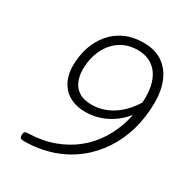

<svg xmlns="http://www.w3.org/2000/svg" viewBox="-230 -1187 1296 1369"><g transform="rotate(30 418.0 -502.5)"><path d="M556 -1020Q650 -1020 712 -977.5Q774 -935 805 -861Q836 -787 836 -692Q836 -573 806.5 -467.5Q777 -362 719.5 -274Q662 -186 580 -121.5Q498 -57 394 -21.5Q290 14 167 15Q151 15 141 11.5Q131 8 130 -10Q129 -33 136 -40.5Q143 -48 163 -48Q276 -51 370 -85Q464 -119 537 -178Q610 -237 659.5 -316.5Q709 -396 735 -491Q761 -586 761 -691Q761 -749 747.5 -797.5Q734 -846 707.5 -880.5Q681 -915 640 -934.5Q599 -954 545 -954Q482 -954 432 -930Q382 -906 346.5 -863Q311 -820 292 -762.5Q273 -705 273 -638Q273 -588 290.5 -545Q308 -502 347.5 -476.5Q387 -451 452 -451Q497 -451 537.5 -463Q578 -475 614 -496.5Q650 -518 680.5 -547Q711 -576 735.5 -609.5Q760 -643 777 -679L789 -600Q759 -548 721 -508Q683 -468 638 -440.5Q593 -413 543 -398.5Q493 -384 438 -384Q378 -384 332.5 -403Q287 -422 257.5 -455Q228 -488 213.5 -531.5Q199 -575 199 -624Q199 -709 223 -780.5Q247 -852 293.5 -906.5Q340 -961 406 -990.5Q472 -1020 556 -1020Z"/></g></svg>

Font: Playwrite RO Light
Style: Regular
Weight: 300
Version: Version 1.002